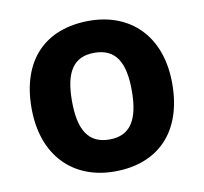

<svg xmlns="http://www.w3.org/2000/svg" viewBox="-68 -629 754 711"><g transform="rotate(-10 309.5 -273.0)"><path d="M574 -274C574 -455 464 -556 311 -556C146 -556 45 -455 45 -274C45 -92 155 10 308 10C472 10 574 -92 574 -274ZM197 -274C197 -382 230 -436 309 -436C389 -436 422 -382 422 -274C422 -166 389 -110 310 -110C230 -110 197 -166 197 -274Z"/></g></svg>

Font: Noto Sans Gunjala Gondi
Style: Bold
Weight: 700
Designer: Ek Type
Foundry: Ek Type
Version: Version 1.004